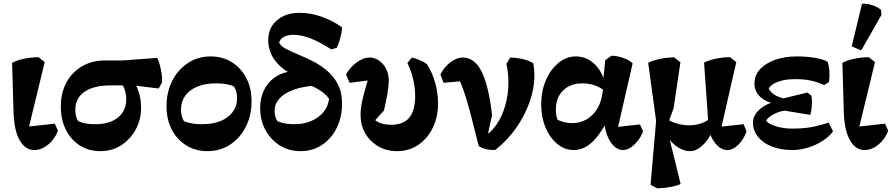

<svg xmlns="http://www.w3.org/2000/svg" viewBox="-20 -805 4868 1048"><path d="M167 14Q119 14 88.5 -37.5Q58 -89 54 -187L46 -462Q69 -475 107 -483.5Q145 -492 190 -493L224 -466L131 -83L96 -110L279 -130L296 -92Q286 -63 266 -39Q246 -15 220.5 -0.5Q195 14 167 14Z M528 20Q464 20 415.5 -11Q367 -42 339.5 -97Q312 -152 312 -224Q312 -298 342.5 -354.5Q373 -411 427.5 -443Q482 -475 553 -475H648L839 -489Q846 -474 852.5 -449.5Q859 -425 862.5 -400Q866 -375 865 -356L846 -322L706 -339H587Q491 -339 441 -304Q391 -269 391 -206Q391 -189 394.5 -173Q398 -157 407 -144Q424 -135 447 -131Q470 -127 501 -127Q578 -127 623.5 -163.5Q669 -200 669 -263Q669 -293 659 -320Q649 -347 631 -365L700 -376Q724 -343 737 -303.5Q750 -264 750 -217Q750 -152 721 -98.5Q692 -45 642 -12.5Q592 20 528 20Z M1112 20Q1047 20 996.5 -11.5Q946 -43 917.5 -98Q889 -153 889 -225Q889 -303 920.5 -364.5Q952 -426 1006.5 -461.5Q1061 -497 1129 -497Q1195 -497 1245.5 -465.5Q1296 -434 1324.5 -379Q1353 -324 1353 -252Q1353 -174 1321.5 -112.5Q1290 -51 1236 -15.5Q1182 20 1112 20ZM1080 -127Q1143 -127 1185.5 -145Q1228 -163 1251 -195Q1274 -227 1274 -269Q1274 -308 1257 -333Q1238 -342 1212.5 -346Q1187 -350 1161 -350Q1100 -350 1056.5 -332Q1013 -314 990.5 -282Q968 -250 968 -207Q968 -169 984 -144Q1004 -135 1029.5 -131Q1055 -127 1080 -127Z M1620 20Q1557 20 1507.5 -11Q1458 -42 1429 -95Q1400 -148 1400 -215Q1400 -268 1419.5 -310Q1439 -352 1474.5 -379Q1510 -406 1559 -414L1702 -338Q1631 -333 1581 -314.5Q1531 -296 1505 -267Q1479 -238 1479 -201Q1479 -164 1495 -143Q1533 -127 1587 -127Q1639 -127 1680 -145Q1721 -163 1746.5 -194.5Q1772 -226 1776 -266Q1758 -292 1724 -313.5Q1690 -335 1622 -361L1583 -395Q1515 -428 1479.5 -477Q1444 -526 1444 -587Q1444 -653 1491.5 -694Q1539 -735 1615 -735Q1646 -735 1676.5 -729.5Q1707 -724 1738 -713Q1770 -701 1798.5 -686Q1827 -671 1847 -655Q1847 -641 1842.5 -620Q1838 -599 1831.5 -578Q1825 -557 1818 -544L1789 -535Q1725 -576 1675 -595.5Q1625 -615 1582 -615Q1549 -615 1528 -603Q1507 -591 1504 -571Q1513 -553 1541.5 -538Q1570 -523 1609 -507Q1648 -491 1689 -470Q1730 -449 1766 -418.5Q1802 -388 1824.5 -344.5Q1847 -301 1847 -240Q1847 -165 1817.5 -106Q1788 -47 1737 -13.5Q1686 20 1620 20Z M2147 20Q2089 20 2044 -6.5Q1999 -33 1973.5 -77.5Q1948 -122 1948 -177Q1948 -197 1950.5 -216Q1953 -235 1959 -262Q1965 -289 1976.5 -330Q1988 -371 2007 -433L2016 -369L1888 -353L1869 -399Q1891 -439 1927.5 -465Q1964 -491 1997 -491Q2024 -491 2048 -475Q2072 -459 2087 -430.5Q2102 -402 2102 -364Q2102 -337 2095.5 -298Q2089 -259 2076 -202L2028 -149Q2042 -137 2065 -130.5Q2088 -124 2116 -124Q2182 -124 2214 -163Q2246 -202 2246 -281Q2246 -327 2235 -373Q2224 -419 2204 -461L2228 -491Q2252 -485 2274.5 -475.5Q2297 -466 2312 -453Q2341 -406 2356 -351Q2371 -296 2371 -240Q2371 -167 2342.5 -108Q2314 -49 2263.5 -14.5Q2213 20 2147 20Z M2684 13Q2662 15 2635 9.5Q2608 4 2593 -8L2548 -185Q2534 -238 2520 -282.5Q2506 -327 2491 -361L2401 -353L2384 -399Q2405 -440 2439 -465.5Q2473 -491 2506 -491Q2570 -491 2608.5 -415Q2647 -339 2666 -176L2635 -39L2619 -57Q2660 -81 2690.5 -125.5Q2721 -170 2738 -229.5Q2755 -289 2755 -355Q2755 -382 2752.5 -406Q2750 -430 2744 -456L2765 -491Q2848 -488 2891 -459Q2894 -442 2895.5 -425.5Q2897 -409 2897 -393Q2897 -322 2870.5 -247.5Q2844 -173 2796.5 -105.5Q2749 -38 2684 13ZM2616 -20 2597 -55 2622 -91 2681 -60Z M3112 14Q3062 14 3021.5 -19.5Q2981 -53 2957.5 -109.5Q2934 -166 2934 -236Q2934 -308 2959.5 -367Q2985 -426 3028 -461.5Q3071 -497 3123 -497Q3181 -497 3224.5 -456Q3268 -415 3283 -347L3292 -299Q3266 -324 3232 -337Q3198 -350 3159 -350Q3093 -350 3053.5 -311Q3014 -272 3014 -207Q3014 -190 3016.5 -175.5Q3019 -161 3024 -151Q3042 -142 3062 -137.5Q3082 -133 3105 -133Q3146 -133 3180 -152.5Q3214 -172 3237 -207Q3260 -242 3267 -289L3274 -332L3271 -355L3284 -477L3318 -501Q3351 -500 3384 -488Q3417 -476 3433 -459L3346 -79L3330 -110L3473 -126L3490 -89Q3481 -62 3463 -38.5Q3445 -15 3423.5 -0.5Q3402 14 3381 14Q3353 14 3329.5 -9Q3306 -32 3292 -72.5Q3278 -113 3276 -164L3309 -118H3243L3292 -141Q3251 -63 3207 -24.5Q3163 14 3112 14Z M3568 223 3531 204 3565 -188 3579 -16 3518 -462Q3534 -471 3557.5 -477.5Q3581 -484 3607.5 -488Q3634 -492 3660 -492L3694 -465L3657 -215L3627 -132L3630 -65L3695 199Q3679 208 3643 215Q3607 222 3568 223ZM3747 20Q3721 20 3695 7Q3669 -6 3647 -28.5Q3625 -51 3612 -78L3616 -159Q3628 -149 3648.5 -140Q3669 -131 3693.5 -126Q3718 -121 3741 -121Q3777 -121 3808.5 -132Q3840 -143 3856 -161L3866 -85Q3844 -37 3811.5 -8.5Q3779 20 3747 20ZM3951 14Q3914 14 3884.5 -22.5Q3855 -59 3846 -112V-136L3823 -463Q3839 -472 3862 -478.5Q3885 -485 3911.5 -489Q3938 -493 3965 -493L3999 -466L3912 -86L3882 -110L4039 -127L4055 -87Q4038 -42 4009 -14Q3980 14 3951 14Z M4305 14Q4242 14 4193.5 -5Q4145 -24 4117.5 -58Q4090 -92 4090 -136Q4090 -178 4131.5 -212Q4173 -246 4235 -256L4243 -265L4388 -300L4409 -282Q4412 -268 4412 -249Q4412 -230 4409.5 -211Q4407 -192 4403 -178L4263 -201Q4244 -199 4223.5 -191Q4203 -183 4186 -171.5Q4169 -160 4162 -146Q4175 -128 4216 -115.5Q4257 -103 4305 -103Q4344 -103 4376 -106.5Q4408 -110 4439 -117.5Q4470 -125 4503 -136L4527 -88Q4505 -58 4468.5 -35Q4432 -12 4389.5 1Q4347 14 4305 14ZM4299 -228 4233 -237Q4171 -241 4134.5 -272Q4098 -303 4098 -349Q4098 -393 4127.5 -426Q4157 -459 4209.5 -478Q4262 -497 4330 -497Q4384 -497 4430 -489Q4476 -481 4497 -468Q4505 -446 4507 -416Q4509 -386 4505 -357L4479 -341Q4451 -353 4426.5 -360Q4402 -367 4377 -370Q4352 -373 4320 -373Q4266 -373 4228 -359.5Q4190 -346 4176 -322Q4182 -307 4199.5 -293.5Q4217 -280 4242 -272Q4267 -264 4293 -262Z M4699 14Q4651 14 4620.5 -37.5Q4590 -89 4586 -187L4578 -462Q4601 -475 4639 -483.5Q4677 -492 4722 -493L4756 -466L4663 -83L4628 -110L4811 -130L4828 -92Q4818 -63 4798 -39Q4778 -15 4752.5 -0.5Q4727 14 4699 14ZM4681 -530 4629 -552 4685 -784Q4704 -786 4724 -781.5Q4744 -777 4761 -769Q4778 -761 4789 -751L4791 -723Z"/></svg>

Font: Eczar SemiBold
Style: Regular
Weight: 600
Designer: Vaibhav Singh
Foundry: Rosetta Type Foundry
Version: Version 2.000